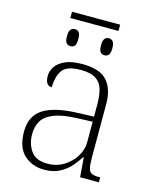

<svg xmlns="http://www.w3.org/2000/svg" viewBox="-118 -858 762 948"><g transform="rotate(15 263.5 -384.5)"><path d="M131 -747V-779H377V-747ZM167 -613Q154 -613 146 -622Q138 -631 138 -656Q138 -681 146 -690.5Q154 -700 167 -700Q181 -700 188.5 -690.5Q196 -681 196 -656Q196 -631 188.5 -622Q181 -613 167 -613ZM341 -613Q328 -613 320 -622Q312 -631 312 -656Q312 -681 320 -690.5Q328 -700 341 -700Q354 -700 362 -690.5Q370 -681 370 -656Q370 -631 362 -622Q354 -613 341 -613ZM199 10Q138 10 96.5 -28Q55 -66 55 -147Q55 -226 111.5 -263Q168 -300 287 -304L370 -307V-371Q370 -413 361.5 -444.5Q353 -476 327 -494.5Q301 -513 248 -513Q177 -513 154 -480.5Q131 -448 131 -393Q97 -393 97 -443Q97 -466 111.5 -489Q126 -512 159.5 -527.5Q193 -543 248 -543Q337 -543 374.5 -501.5Q412 -460 412 -383V-111Q412 -75 416 -56.5Q420 -38 432.5 -31.5Q445 -25 471 -25H477V0H381L373 -100H370Q356 -77 334 -51.5Q312 -26 279 -8Q246 10 199 10ZM207 -23Q254 -23 291 -46Q328 -69 349 -104Q370 -139 370 -174V-281L289 -278Q216 -275 174 -258.5Q132 -242 114.5 -213.5Q97 -185 97 -145Q97 -95 122.5 -59Q148 -23 207 -23Z"/></g></svg>

Font: Noto Serif ExtraLight
Style: Regular
Weight: 200
Designer: Monotype Design Team
Foundry: Monotype Imaging Inc.
Version: Version 2.015; ttfautohint (v1.8.4.7-5d5b)